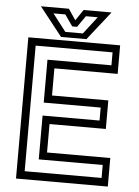

<svg xmlns="http://www.w3.org/2000/svg" viewBox="-58 -903 686 948"><g transform="rotate(5 285.0 -429.0)"><path d="M57.5 0V-700H512.5V-558.5H199V-424H478V-282.5H199V-141.5H512.5V0ZM97 -39.8H478.2V-104H161.2V-321.2H443.5V-385.5H161.2V-598H478.2V-662.2H97ZM218 -716 106 -858H244.5L281 -804L317.5 -858H456L344 -716ZM237 -742.5H324L390.2 -828.5H331.5L292.5 -772.5H268.5L229.5 -828.5H170.8Z"/></g></svg>

Font: Tourney Thin
Style: Regular
Weight: 100
Designer: Tyler Finck
Foundry: Etcetera Type Co
Version: Version 1.015